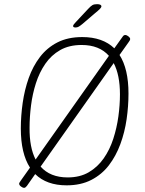

<svg xmlns="http://www.w3.org/2000/svg" viewBox="-20 -884 698 922"><path d="M96 18Q89 18 80.5 11.5Q72 5 72 -2Q72 -5 74.5 -8.5Q77 -12 80 -17L124 -79Q80 -147 80 -267Q80 -328 89 -390.5Q98 -453 118 -509.5Q138 -566 172 -610.5Q206 -655 256 -680.5Q306 -706 375 -706Q473 -706 529 -652L569 -708Q574 -716 582 -716Q588 -716 596.5 -709.5Q605 -703 605 -697Q605 -693 603 -689.5Q601 -686 598 -682L554 -620Q597 -553 597 -435Q597 -374 588 -311.5Q579 -249 558 -192Q537 -135 503 -90.5Q469 -46 418.5 -20Q368 6 300 6Q204 6 149 -48L109 9Q102 18 96 18ZM122 -271Q121 -176 151 -118L503 -616Q457 -668 372 -668Q312 -668 269 -643.5Q226 -619 197.5 -577.5Q169 -536 152.5 -484.5Q136 -433 129 -377.5Q122 -322 122 -271ZM305 -32Q364 -32 406.5 -57Q449 -82 478 -123.5Q507 -165 524 -217.5Q541 -270 548.5 -325Q556 -380 556 -431Q556 -524 526 -581L175 -84Q221 -32 305 -32ZM343 -752Q331 -752 331 -759Q331 -765 345 -779L403 -841Q416 -855 424 -859.5Q432 -864 446 -864Q467 -864 467 -853Q467 -849 460 -841.5Q453 -834 432 -817L376 -769Q365 -760 358 -756Q351 -752 343 -752Z"/></svg>

Font: Asap Semi Condensed Semi Condensed Thin
Style: Italic
Weight: 100
Width: 4
Italic angle: -6°
Designer: Pablo Cosgaya
Foundry: Omnibus-Type
Version: Version 3.001; ttfautohint (v1.8.4.7-5d5b)